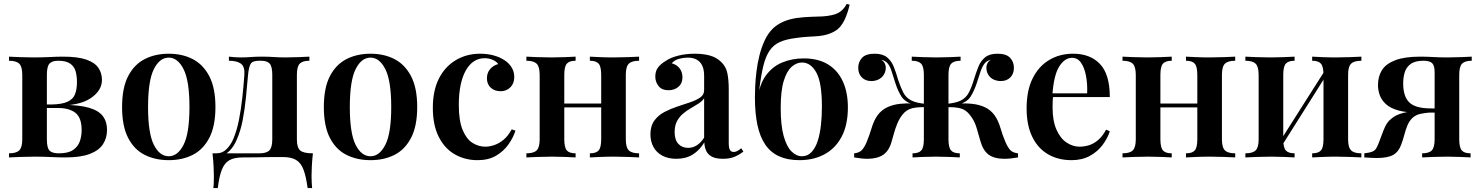

<svg xmlns="http://www.w3.org/2000/svg" viewBox="-20 -806 7582 983"><path d="M302 -516Q378 -516 421.5 -501Q465 -486 483.5 -459Q502 -432 502 -397Q502 -342 444 -303Q386 -264 267 -265Q267 -265 261.5 -266.5Q256 -268 250 -269.5Q244 -271 244 -271Q297 -272 325.5 -285Q354 -298 364 -323.5Q374 -349 374 -386Q374 -417 367 -441.5Q360 -466 339 -480.5Q318 -495 278 -495Q246 -495 233 -480Q220 -465 220 -423V-93Q220 -49 233.5 -35Q247 -21 281 -21Q329 -21 354 -38Q379 -55 388.5 -82Q398 -109 398 -140Q398 -203 366.5 -228Q335 -253 278 -253H150Q150 -253 150 -262Q150 -271 150 -271H287L302 -269Q385 -269 435 -254.5Q485 -240 506.5 -211.5Q528 -183 528 -141Q528 -100 507.5 -68Q487 -36 440 -18Q393 0 313 0Q281 0 240.5 -2Q200 -4 157 -4Q121 -4 83 -2.5Q45 -1 26 0V-21Q63 -21 78.5 -36Q94 -51 94 -93V-423Q94 -465 78.5 -480Q63 -495 26 -495V-516Q44 -515 81 -513.5Q118 -512 153 -512Q195 -512 234 -514Q273 -516 302 -516Z M844 -531Q913 -531 966.5 -503.5Q1020 -476 1051.5 -416Q1083 -356 1083 -258Q1083 -160 1051.5 -100Q1020 -40 966.5 -13Q913 14 844 14Q775 14 721 -13Q667 -40 636 -100Q605 -160 605 -258Q605 -356 636 -416Q667 -476 721 -503.5Q775 -531 844 -531ZM844 -511Q797 -511 767.5 -451.5Q738 -392 738 -258Q738 -124 767.5 -65Q797 -6 844 -6Q890 -6 920 -65Q950 -124 950 -258Q950 -392 920 -451.5Q890 -511 844 -511Z M1564 -516V-495Q1529 -495 1514.5 -480Q1500 -465 1500 -423V-93Q1500 -51 1516.5 -36Q1533 -21 1582 -21Q1578 14 1576.5 46Q1575 78 1575 95Q1575 113 1576 129.5Q1577 146 1578 157H1555Q1547 98 1534 63Q1521 28 1496 13Q1471 -2 1428 -2Q1405 -2 1384 -2Q1363 -2 1340.5 -1.5Q1318 -1 1289.5 -0.5Q1261 0 1222 0Q1179 0 1154 14.5Q1129 29 1115.5 63.5Q1102 98 1095 157H1072Q1074 146 1074.5 129.5Q1075 113 1075 95Q1075 78 1073.5 46Q1072 14 1068 -21H1308Q1344 -21 1359 -36Q1374 -51 1374 -93V-423Q1374 -465 1361 -480Q1348 -495 1316 -495H1307Q1273 -495 1263.5 -479.5Q1254 -464 1250 -423Q1245 -365 1239 -305.5Q1233 -246 1222.5 -191Q1212 -136 1192 -91Q1178 -57 1155 -33.5Q1132 -10 1097 -7L1087 -21Q1119 -21 1141 -43.5Q1163 -66 1175 -96Q1193 -139 1203.5 -192.5Q1214 -246 1220.5 -305Q1227 -364 1231 -423Q1234 -465 1213.5 -480Q1193 -495 1152 -495V-516Q1160 -515 1177.5 -513.5Q1195 -512 1218 -512Q1241 -512 1264.5 -514Q1288 -516 1320 -516Q1356 -516 1382.5 -514Q1409 -512 1440 -512Q1474 -512 1510 -513.5Q1546 -515 1564 -516Z M1877 -531Q1946 -531 1999.5 -503.5Q2053 -476 2084.5 -416Q2116 -356 2116 -258Q2116 -160 2084.5 -100Q2053 -40 1999.5 -13Q1946 14 1877 14Q1808 14 1754 -13Q1700 -40 1669 -100Q1638 -160 1638 -258Q1638 -356 1669 -416Q1700 -476 1754 -503.5Q1808 -531 1877 -531ZM1877 -511Q1830 -511 1800.5 -451.5Q1771 -392 1771 -258Q1771 -124 1800.5 -65Q1830 -6 1877 -6Q1923 -6 1953 -65Q1983 -124 1983 -258Q1983 -392 1953 -451.5Q1923 -511 1877 -511Z M2438 -531Q2475 -531 2506.5 -522.5Q2538 -514 2561 -499Q2585 -484 2599 -461.5Q2613 -439 2613 -412Q2613 -379 2593 -359Q2573 -339 2543 -339Q2512 -339 2492.5 -357Q2473 -375 2473 -405Q2473 -434 2490 -453Q2507 -472 2531 -478Q2522 -491 2503 -499.5Q2484 -508 2461 -508Q2431 -508 2407 -492.5Q2383 -477 2365.5 -446.5Q2348 -416 2338.5 -371.5Q2329 -327 2329 -269Q2329 -188 2348.5 -141Q2368 -94 2399 -74.5Q2430 -55 2465 -55Q2486 -55 2510 -63Q2534 -71 2557.5 -90Q2581 -109 2600 -144L2619 -137Q2608 -102 2583.5 -67Q2559 -32 2520 -9Q2481 14 2425 14Q2361 14 2309 -15.5Q2257 -45 2226.5 -105Q2196 -165 2196 -254Q2196 -342 2227 -403.5Q2258 -465 2313.5 -498Q2369 -531 2438 -531Z M3252 -516V-495Q3215 -495 3199.5 -480Q3184 -465 3184 -423V-93Q3184 -51 3199.5 -36Q3215 -21 3252 -21V0Q3234 -1 3196.5 -2.5Q3159 -4 3124 -4Q3087 -4 3052.5 -2.5Q3018 -1 3000 0V-21Q3032 -21 3045 -36Q3058 -51 3058 -93V-422Q3058 -465 3045 -480Q3032 -495 3000 -495V-516Q3017 -515 3050.5 -513.5Q3084 -512 3120 -512Q3156 -512 3194.5 -513.5Q3233 -515 3252 -516ZM2927 -516V-495Q2895 -495 2882 -480Q2869 -465 2869 -423V-93Q2869 -51 2882 -36Q2895 -21 2927 -21V0Q2910 -1 2876 -2.5Q2842 -4 2807 -4Q2770 -4 2732 -2.5Q2694 -1 2675 0V-21Q2712 -21 2727.5 -36Q2743 -51 2743 -93V-422Q2743 -465 2727.5 -480Q2712 -495 2675 -495V-516Q2693 -515 2730.5 -513.5Q2768 -512 2803 -512Q2839 -512 2874 -513.5Q2909 -515 2927 -516ZM3102 -276V-256H2820V-276Z M3443 7Q3400 7 3370 -9.5Q3340 -26 3325 -54.5Q3310 -83 3310 -118Q3310 -161 3330 -188.5Q3350 -216 3381.5 -232.5Q3413 -249 3448 -260.5Q3483 -272 3514 -282.5Q3545 -293 3565 -307Q3585 -321 3585 -344V-417Q3585 -449 3575.5 -469.5Q3566 -490 3547.5 -500.5Q3529 -511 3501 -511Q3480 -511 3457 -505Q3434 -499 3419 -482Q3445 -475 3459.5 -456Q3474 -437 3474 -410Q3474 -379 3453.5 -361.5Q3433 -344 3402 -344Q3369 -344 3352 -365Q3335 -386 3335 -414Q3335 -442 3349 -460.5Q3363 -479 3388 -494Q3413 -511 3452 -521Q3491 -531 3537 -531Q3581 -531 3615 -521.5Q3649 -512 3673 -488Q3697 -465 3704 -431Q3711 -397 3711 -348V-74Q3711 -49 3717 -38.5Q3723 -28 3736 -28Q3746 -28 3755 -33Q3764 -38 3775 -47L3786 -30Q3764 -13 3740 -3Q3716 7 3682 7Q3647 7 3626.5 -3Q3606 -13 3596.5 -32Q3587 -51 3586 -77Q3562 -37 3527 -15Q3492 7 3443 7ZM3503 -49Q3527 -49 3547.5 -62Q3568 -75 3585 -101V-303Q3575 -288 3556.5 -276Q3538 -264 3517 -252Q3496 -240 3477.5 -224.5Q3459 -209 3446.5 -186.5Q3434 -164 3434 -129Q3434 -90 3453 -69.5Q3472 -49 3503 -49Z M4315 -786 4330 -782Q4319 -735 4303.5 -703.5Q4288 -672 4267 -655Q4247 -640 4219.5 -631Q4192 -622 4154 -620Q4139 -619 4112 -617.5Q4085 -616 4052 -611Q4004 -605 3972 -590.5Q3940 -576 3920 -546.5Q3900 -517 3888 -468Q3876 -419 3867 -345L3935 -313L3858 -295Q3867 -372 3900.5 -418.5Q3934 -465 3984.5 -486Q4035 -507 4095 -507Q4169 -507 4219 -476.5Q4269 -446 4295 -389.5Q4321 -333 4321 -256Q4321 -168 4290 -108Q4259 -48 4203 -17Q4147 14 4073 14Q4013 14 3969.5 -5.5Q3926 -25 3898.5 -65Q3871 -105 3858 -165.5Q3845 -226 3845 -308Q3845 -331 3846.5 -365.5Q3848 -400 3853 -440.5Q3858 -481 3868 -521.5Q3878 -562 3894.5 -598Q3911 -634 3936 -659Q3959 -681 3989.5 -694.5Q4020 -708 4060 -714Q4098 -719 4133.5 -720Q4169 -721 4192 -722Q4246 -726 4272 -740Q4298 -754 4315 -786ZM4086 -486Q4058 -486 4033 -464Q4008 -442 3992.5 -391.5Q3977 -341 3977 -252Q3977 -165 3992 -110.5Q4007 -56 4032 -31Q4057 -6 4086 -6Q4115 -6 4135 -27.5Q4155 -49 4166.5 -84.5Q4178 -120 4183 -165.5Q4188 -211 4188 -259Q4188 -383 4159.5 -434.5Q4131 -486 4086 -486Z M5087 -531Q5132 -531 5151.5 -510Q5171 -489 5171 -459Q5171 -428 5152.5 -409.5Q5134 -391 5104 -391Q5085 -391 5068 -398.5Q5051 -406 5040.5 -422Q5030 -438 5030 -461Q5030 -471 5035.5 -482Q5041 -493 5053 -500Q5033 -496 5021 -481Q5009 -466 5000.5 -441Q4992 -416 4981 -381Q4967 -339 4949 -311Q4931 -283 4888 -271L4887 -276Q4926 -278 4960.5 -274Q4995 -270 5023.5 -256.5Q5052 -243 5072 -216Q5091 -189 5102 -151Q5113 -113 5129 -76Q5140 -51 5152.5 -37.5Q5165 -24 5192 -21V0Q5174 3 5156.5 5Q5139 7 5123 7Q5071 7 5042 -14Q5013 -35 4999 -85Q4992 -110 4980.5 -149.5Q4969 -189 4946 -217Q4926 -244 4896.5 -251.5Q4867 -259 4823 -257V-274Q4873 -278 4899.5 -291.5Q4926 -305 4940 -331.5Q4954 -358 4966 -398Q4977 -434 4989 -464Q5001 -494 5023.5 -512.5Q5046 -531 5087 -531ZM4458 -531Q4499 -531 4521.5 -512.5Q4544 -494 4556 -464Q4568 -434 4578 -398Q4591 -359 4604.5 -332.5Q4618 -306 4645 -292Q4672 -278 4722 -274V-257Q4682 -259 4651 -252Q4620 -245 4599 -217Q4584 -198 4573.5 -172Q4563 -146 4556.5 -122Q4550 -98 4546 -85Q4533 -35 4502.5 -14Q4472 7 4421 7Q4405 7 4388 5Q4371 3 4353 0V-21Q4380 -24 4392.5 -37.5Q4405 -51 4416 -76Q4432 -115 4443 -152Q4454 -189 4473 -216Q4494 -244 4524 -257.5Q4554 -271 4588.5 -274.5Q4623 -278 4657 -276V-271Q4614 -283 4595.5 -311.5Q4577 -340 4564 -381Q4553 -415 4545 -440.5Q4537 -466 4525 -481Q4513 -496 4491 -500Q4504 -493 4509.5 -482Q4515 -471 4515 -461Q4515 -438 4504 -422Q4493 -406 4476.5 -398.5Q4460 -391 4441 -391Q4411 -391 4392.5 -409.5Q4374 -428 4374 -459Q4374 -489 4393.5 -510Q4413 -531 4458 -531ZM4898 -516V-495Q4864 -495 4850 -480Q4836 -465 4836 -423V-93Q4836 -51 4849 -36Q4862 -21 4894 -21V0Q4876 -1 4841 -2.5Q4806 -4 4771 -4Q4738 -4 4703.5 -2.5Q4669 -1 4652 0V-21Q4684 -21 4697 -36Q4710 -51 4710 -93V-423Q4710 -465 4696 -480Q4682 -495 4648 -495V-516Q4666 -515 4703 -513.5Q4740 -512 4775 -512Q4810 -512 4845 -513.5Q4880 -515 4898 -516Z M5474 -531Q5562 -531 5612 -478Q5662 -425 5662 -309H5325L5324 -328H5546Q5548 -377 5540 -418.5Q5532 -460 5514.5 -485Q5497 -510 5469 -510Q5431 -510 5403 -465.5Q5375 -421 5368 -320L5372 -314Q5370 -301 5369.5 -286Q5369 -271 5369 -256Q5369 -187 5389 -142Q5409 -97 5441 -76Q5473 -55 5507 -55Q5530 -55 5554 -62Q5578 -69 5601 -88Q5624 -107 5643 -142L5662 -134Q5651 -99 5625.5 -64.5Q5600 -30 5560 -8Q5520 14 5466 14Q5398 14 5346 -16Q5294 -46 5265 -105.5Q5236 -165 5236 -251Q5236 -342 5266.5 -404Q5297 -466 5351 -498.5Q5405 -531 5474 -531Z M6304 -516V-495Q6267 -495 6251.5 -480Q6236 -465 6236 -423V-93Q6236 -51 6251.5 -36Q6267 -21 6304 -21V0Q6286 -1 6248.5 -2.5Q6211 -4 6176 -4Q6139 -4 6104.5 -2.5Q6070 -1 6052 0V-21Q6084 -21 6097 -36Q6110 -51 6110 -93V-422Q6110 -465 6097 -480Q6084 -495 6052 -495V-516Q6069 -515 6102.5 -513.5Q6136 -512 6172 -512Q6208 -512 6246.5 -513.5Q6285 -515 6304 -516ZM5979 -516V-495Q5947 -495 5934 -480Q5921 -465 5921 -423V-93Q5921 -51 5934 -36Q5947 -21 5979 -21V0Q5962 -1 5928 -2.5Q5894 -4 5859 -4Q5822 -4 5784 -2.5Q5746 -1 5727 0V-21Q5764 -21 5779.5 -36Q5795 -51 5795 -93V-422Q5795 -465 5779.5 -480Q5764 -495 5727 -495V-516Q5745 -515 5782.5 -513.5Q5820 -512 5855 -512Q5891 -512 5926 -513.5Q5961 -515 5979 -516ZM6154 -276V-256H5872V-276Z M6950 -516V-495Q6913 -495 6897.5 -480Q6882 -465 6882 -423V-93Q6882 -51 6897.5 -36Q6913 -21 6950 -21V0Q6932 -1 6894.5 -2.5Q6857 -4 6822 -4Q6785 -4 6750.5 -2.5Q6716 -1 6698 0V-21Q6730 -21 6743 -36Q6756 -51 6756 -93V-422Q6756 -465 6743 -480Q6730 -495 6698 -495V-516Q6715 -515 6748.5 -513.5Q6782 -512 6818 -512Q6854 -512 6892.5 -513.5Q6931 -515 6950 -516ZM6608 -516V-495Q6576 -495 6563 -480Q6550 -465 6550 -423V-93Q6550 -51 6563 -36Q6576 -21 6608 -21V0Q6591 -1 6557 -2.5Q6523 -4 6488 -4Q6451 -4 6413 -2.5Q6375 -1 6356 0V-21Q6393 -21 6408.5 -36Q6424 -51 6424 -93V-422Q6424 -465 6408.5 -480Q6393 -495 6356 -495V-516Q6374 -515 6411.5 -513.5Q6449 -512 6484 -512Q6520 -512 6555 -513.5Q6590 -515 6608 -516ZM6767 -451 6783 -441 6534 -46 6517 -57Z M7515 -516V-495Q7480 -495 7465.5 -480Q7451 -465 7451 -423V-93Q7451 -51 7464 -36Q7477 -21 7509 -21V0Q7492 -1 7458 -2.5Q7424 -4 7389 -4Q7353 -4 7316 -2.5Q7279 -1 7261 0V-21Q7296 -21 7310.5 -36Q7325 -51 7325 -93V-437Q7325 -470 7312.5 -482.5Q7300 -495 7268 -495Q7225 -495 7202.5 -478.5Q7180 -462 7172 -436Q7164 -410 7164 -379Q7164 -313 7194.5 -282.5Q7225 -252 7300 -251Q7321 -250 7343 -250.5Q7365 -251 7385 -251L7387 -230Q7342 -230 7306.5 -229.5Q7271 -229 7246 -229Q7181 -229 7139.5 -240.5Q7098 -252 7075.5 -273Q7053 -294 7044 -319Q7035 -344 7035 -371Q7035 -414 7055 -446.5Q7075 -479 7123 -497.5Q7171 -516 7252 -516Q7284 -516 7317 -514Q7350 -512 7389 -512Q7423 -512 7460 -513.5Q7497 -515 7515 -516ZM7301 -239V-230Q7276 -228 7252 -223Q7228 -218 7210 -201Q7195 -186 7186 -164.5Q7177 -143 7170.5 -118Q7164 -93 7154 -66Q7141 -29 7113 -13Q7085 3 7028 3Q7015 3 6999 2Q6983 1 6965 0V-21Q6992 -24 7005.5 -29.5Q7019 -35 7026 -46.5Q7033 -58 7040 -77Q7054 -115 7063 -138Q7072 -161 7081 -174.5Q7090 -188 7103 -198Q7113 -207 7127.5 -214.5Q7142 -222 7164.5 -228Q7187 -234 7220.5 -237Q7254 -240 7301 -239Z"/></svg>

Font: Playfair Display SemiBold
Style: Regular
Weight: 600
Designer: Claus Eggers Sørensen
Foundry: Claus Eggers Sørensen
Version: Version 1.203